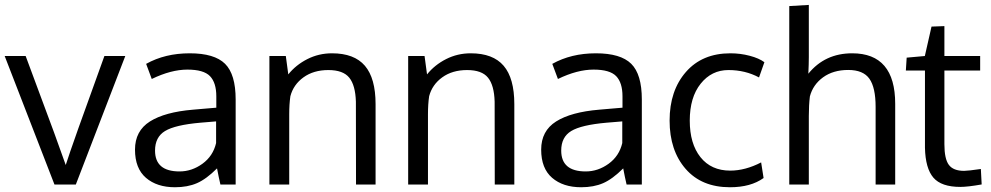

<svg xmlns="http://www.w3.org/2000/svg" viewBox="-20 -769 4128 800"><path d="M253.9 -81.5Q279.3 -162.1 415 -535.6H502L295.9 0H207L-0.5 -535.6H86.9L205.1 -217.3Z M961.9 -354.5V0H898.4Q891.1 -31.2 884.3 -67.4Q839.8 -22.9 800.8 -5.9Q761.7 11.2 709 11.2Q633.8 11.2 588.1 -28.1Q542.5 -67.4 542.5 -145.5Q542.5 -223.6 604.7 -262.9Q667 -302.2 784.2 -312Q800.3 -313.5 832.8 -316.2Q865.2 -318.8 881.3 -320.3V-367.7Q881.3 -424.3 855 -451.7Q828.6 -479 760.7 -479Q692.9 -479 612.3 -439.9L588.9 -502.9Q667.5 -546.9 770.5 -546.9Q873.5 -546.9 917.7 -503.2Q961.9 -459.5 961.9 -354.5ZM626 -141.6Q626 -54.7 728 -54.7Q779.3 -54.7 823.5 -86.7Q867.7 -118.7 880.4 -172.9V-263.2Q877.9 -263.2 850.8 -260.7Q823.7 -258.3 815.4 -257.8Q709.5 -248.5 667.7 -223.1Q626 -197.8 626 -141.6Z M1102.5 0V-535.6H1170.9L1181.2 -459Q1212.9 -498.5 1260.5 -522.7Q1308.1 -546.9 1363.3 -546.9Q1456.1 -546.9 1500.5 -494.9Q1544.9 -442.9 1544.9 -335V0H1463.4Q1463.4 -322.3 1462.9 -345.2Q1460.9 -413.6 1435.3 -445.3Q1409.7 -477.1 1348.1 -477.1Q1286.6 -477.1 1244.6 -446.8Q1202.6 -416.5 1189.9 -368.2Q1185.1 -335.4 1185.1 -293V0Z M1680.7 0V-535.6H1749L1759.3 -459Q1791 -498.5 1838.6 -522.7Q1886.2 -546.9 1941.4 -546.9Q2034.2 -546.9 2078.6 -494.9Q2123 -442.9 2123 -335V0H2041.5Q2041.5 -322.3 2041 -345.2Q2039.1 -413.6 2013.4 -445.3Q1987.8 -477.1 1926.3 -477.1Q1864.7 -477.1 1822.8 -446.8Q1780.8 -416.5 1768.1 -368.2Q1763.2 -335.4 1763.2 -293V0Z M2654.3 -354.5V0H2590.8Q2583.5 -31.2 2576.7 -67.4Q2532.2 -22.9 2493.2 -5.9Q2454.1 11.2 2401.4 11.2Q2326.2 11.2 2280.5 -28.1Q2234.9 -67.4 2234.9 -145.5Q2234.9 -223.6 2297.1 -262.9Q2359.4 -302.2 2476.6 -312Q2492.7 -313.5 2525.1 -316.2Q2557.6 -318.8 2573.7 -320.3V-367.7Q2573.7 -424.3 2547.4 -451.7Q2521 -479 2453.1 -479Q2385.3 -479 2304.7 -439.9L2281.2 -502.9Q2359.9 -546.9 2462.9 -546.9Q2565.9 -546.9 2610.1 -503.2Q2654.3 -459.5 2654.3 -354.5ZM2318.4 -141.6Q2318.4 -54.7 2420.4 -54.7Q2471.7 -54.7 2515.9 -86.7Q2560.1 -118.7 2572.8 -172.9V-263.2Q2570.3 -263.2 2543.2 -260.7Q2516.1 -258.3 2507.8 -257.8Q2401.9 -248.5 2360.1 -223.1Q2318.4 -197.8 2318.4 -141.6Z M3021.5 11.2Q2903.3 11.2 2836.7 -65.4Q2770 -142.1 2770 -266.6Q2770 -391.1 2837.9 -469Q2905.8 -546.9 3023.4 -546.9Q3064.9 -546.9 3103.8 -536.6Q3142.6 -526.4 3165 -509.8L3142.6 -446.3Q3085.4 -477.1 3015.1 -477.1Q2944.8 -477.1 2899.4 -420.2Q2854 -363.3 2854 -266.6Q2854 -169.9 2898.7 -114Q2943.4 -58.1 3022.5 -58.1Q3085.4 -58.1 3151.4 -92.3L3161.6 -27.3Q3108.4 11.2 3021.5 11.2Z M3628.4 0V-323.7Q3628.4 -404.3 3602.5 -440.9Q3576.7 -477.5 3514.2 -477.5Q3451.7 -477.5 3409.4 -446.8Q3367.2 -416 3354.5 -367.2Q3350.1 -330.6 3350.1 -285.6V0H3268.6V-743.7L3350.1 -748.5V-530.8Q3350.1 -502.9 3348.1 -461.9Q3417 -546.9 3530.8 -546.9Q3710 -546.9 3710 -336.4V0Z M3981.4 9.8Q3902.3 9.8 3869.1 -28.8Q3835.9 -67.4 3834 -153.3V-475.1H3754.4L3757.8 -528.8L3833.5 -535.6L3861.3 -658.2L3915 -660.2V-535.6H4064V-475.1H3915V-168Q3915 -106.9 3933.6 -82Q3952.1 -57.1 3997.1 -57.1Q4013.2 -57.1 4066.9 -64.9L4070.3 -0.5Q4012.2 9.8 3981.4 9.8Z"/></svg>

Font: Oxygen-Regular
Style: Regular
Weight: 400
Designer: Vernon Adams
Foundry: Vernon Adams
Version: Version Release 0.2.3 webfont; ttfautohint (v0.93.3-1d66) -l